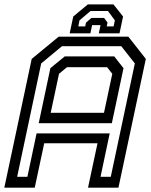

<svg xmlns="http://www.w3.org/2000/svg" viewBox="-37 -870 701 890"><path d="M-17 0 110 -597 235 -700H558L639 -597L512 0H371L415 -206H168L124 0ZM42.5 -50.5H90L132.5 -251.5H471.5L429 -50.5H476.5L588 -576L525 -656H250.5L154 -576ZM198 -347H445L483.5 -528L459.5 -558.5H273.5L236.5 -528ZM142.5 -299 196.5 -554 263 -608.5H492.5L535.5 -554L481.5 -299ZM489 -849.5 533.5 -793.5 517 -715.5H421L429 -753.5H390L382 -715.5H286L302.5 -793.5L370 -849.5ZM463.5 -819H382.5L331.5 -775.5L326 -747.5H358L361.5 -765L387 -787H445.5L461.5 -765L457.5 -747.5H489.5L495.5 -775.5Z"/></svg>

Font: Tourney Medium
Style: Italic
Weight: 500
Italic angle: -12°
Version: Version 1.015